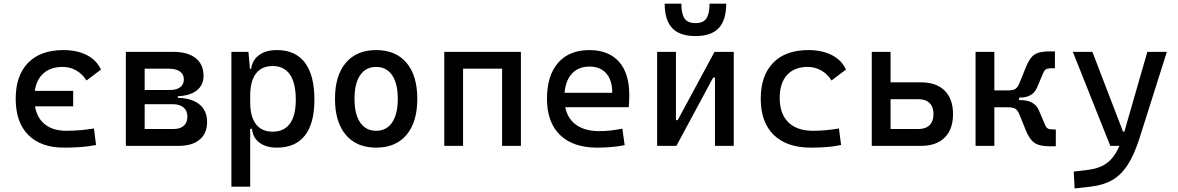

<svg xmlns="http://www.w3.org/2000/svg" viewBox="-20 -803 6485 1057"><path d="M333 9.8Q205.6 9.8 136 -59.8Q66.4 -129.4 66.4 -259.8Q66.4 -386.7 134.5 -457Q202.6 -527.3 329.1 -527.3Q404.8 -527.3 458.7 -499.3Q512.7 -471.2 535.6 -419.9L456.1 -359.9Q434.1 -395.5 399.9 -415Q365.7 -434.6 325.2 -434.6Q251.5 -434.6 210.2 -390.4Q168.9 -346.2 168.9 -264.6Q168.9 -176.3 214.8 -129.6Q260.7 -83 344.7 -83Q383.8 -83 422.1 -86.4Q460.4 -89.8 497.1 -95.7L508.8 -4.9Q466.3 3.9 421.4 6.8Q376.5 9.8 333 9.8ZM105 -217.8V-302.7H382.8V-217.8Z M769.5 0V-92.8H935.5Q971.7 -92.8 991.7 -110.6Q1011.7 -128.4 1011.7 -161.1Q1011.7 -193.8 990 -211.7Q968.3 -229.5 928.7 -229.5H759.8V-264.2H953.1Q1032.7 -264.2 1076.4 -229.5Q1120.1 -194.8 1120.1 -131.8Q1120.1 -68.8 1079.1 -34.4Q1038.1 0 963.9 0ZM672.9 0V-517.6H776.4V0ZM736.3 -243.2V-291H959V-243.2ZM759.8 -272.9V-307.6H916Q952.1 -307.6 972.2 -323Q992.2 -338.4 992.2 -366.2Q992.2 -394 970.5 -409.4Q948.7 -424.8 909.2 -424.8H769.5V-517.6H933.6Q1013.2 -517.6 1056.9 -483.2Q1100.6 -448.7 1100.6 -385.7Q1100.6 -332 1059.6 -302.5Q1018.6 -272.9 944.3 -272.9Z M1253.9 224.6V-517.6H1347.7L1357.4 -408.2V224.6ZM1504.4 9.8Q1444.8 9.8 1408.4 -17.6Q1372.1 -44.9 1367.2 -93.8H1322.3L1357.4 -241.2Q1357.4 -161.1 1388.9 -119.6Q1420.4 -78.1 1481.4 -78.1Q1543.9 -78.1 1576.2 -122.6Q1608.4 -167 1608.4 -253.9Q1608.4 -345.7 1576.2 -392.6Q1543.9 -439.5 1481.4 -439.5Q1420.4 -439.5 1388.9 -397.9Q1357.4 -356.4 1357.4 -276.4L1322.3 -423.8H1362.3Q1369.1 -472.7 1406.5 -500Q1443.8 -527.3 1504.4 -527.3Q1606.4 -527.3 1658.7 -458Q1710.9 -388.7 1710.9 -253.9Q1710.9 -124 1658.7 -57.1Q1606.4 9.8 1504.4 9.8Z M2050.8 9.8Q1943.4 9.8 1883.8 -60.5Q1824.2 -130.9 1824.2 -258.8Q1824.2 -387.2 1883.8 -457.3Q1943.4 -527.3 2050.8 -527.3Q2158.7 -527.3 2218 -457.3Q2277.3 -387.2 2277.3 -258.8Q2277.3 -130.9 2218 -60.5Q2158.7 9.8 2050.8 9.8ZM2050.8 -83Q2107.9 -83 2138.9 -128.9Q2169.9 -174.8 2169.9 -258.8Q2169.9 -343.3 2138.9 -388.9Q2107.9 -434.6 2050.8 -434.6Q1993.7 -434.6 1962.6 -388.9Q1931.6 -343.3 1931.6 -258.8Q1931.6 -174.8 1962.6 -128.9Q1993.7 -83 2050.8 -83Z M2744.1 0V-517.6H2847.7V0ZM2425.8 0V-517.6H2529.3V0ZM2456.1 -424.8V-517.6H2832.5V-424.8Z M3267.6 9.8Q3135.3 9.8 3063.2 -59.8Q2991.2 -129.4 2991.2 -259.8Q2991.2 -386.7 3052.2 -457Q3113.3 -527.3 3224.6 -527.3Q3329.6 -527.3 3387 -463.9Q3444.3 -400.4 3444.3 -279.3Q3444.3 -243.7 3441.4 -212.9H3078.1V-292H3350.6Q3350.6 -361.8 3317.4 -399.2Q3284.2 -436.5 3225.6 -436.5Q3159.7 -436.5 3123.3 -391.6Q3086.9 -346.7 3086.9 -264.6Q3086.9 -174.8 3137 -127.9Q3187 -81.1 3279.3 -81.1Q3311.5 -81.1 3342.8 -84.7Q3374 -88.4 3406.2 -94.7L3418.9 -3.9Q3373 4.9 3335 7.3Q3296.9 9.8 3267.6 9.8Z M3666 0V-141.6H3710.9L3913.6 -517.6H3947.8V-376H3906.2L3703.6 0ZM3597.7 0V-517.6H3701.2V0ZM3916 0V-517.6H4019.5V0ZM3808.6 -604.5Q3721.2 -604.5 3680.2 -648.7Q3639.2 -692.9 3639.2 -782.7H3731Q3731 -726.6 3748.5 -701.2Q3766.1 -675.8 3808.6 -675.8Q3852.1 -675.8 3869.1 -701.9Q3886.2 -728 3886.2 -782.7H3978Q3978 -692.4 3936.8 -648.4Q3895.5 -604.5 3808.6 -604.5Z M4444.3 9.8Q4312 9.8 4240 -59.8Q4168 -129.4 4168 -259.8Q4168 -386.7 4236.1 -457Q4304.2 -527.3 4430.7 -527.3Q4506.3 -527.3 4560.3 -499.3Q4614.3 -471.2 4637.2 -419.9L4557.6 -359.9Q4535.6 -395.5 4501.5 -415Q4467.3 -434.6 4426.8 -434.6Q4353.5 -434.6 4313 -390.4Q4272.5 -346.2 4272.5 -264.6Q4272.5 -176.3 4320.1 -129.6Q4367.7 -83 4456.1 -83Q4492.2 -83 4528.3 -86.4Q4564.5 -89.8 4598.6 -95.7L4610.4 -4.9Q4570.3 3.9 4527.6 6.8Q4484.9 9.8 4444.3 9.8Z M4876 0V-92.8H5037.1Q5076.2 -92.8 5097.7 -114.3Q5119.1 -135.7 5119.1 -174.8Q5119.1 -213.9 5097.7 -235.4Q5076.2 -256.8 5037.1 -256.8H4866.2V-349.6H5050.8Q5134.8 -349.6 5180.7 -304Q5226.6 -258.3 5226.6 -174.8Q5226.6 -91.3 5180.7 -45.7Q5134.8 0 5050.8 0ZM4779.3 0V-517.6H4882.8V0Z M5535.2 -265.6 5527.8 -305.2Q5559.1 -305.2 5571.5 -314.7Q5584 -324.2 5592.3 -345.2L5626 -428.7Q5641.1 -466.3 5657.2 -486.1Q5673.3 -505.9 5697.3 -512.9Q5721.2 -520 5759.3 -520H5787.6V-427.2H5766.6Q5748.5 -427.2 5739.3 -422.4Q5730 -417.5 5723.1 -400.9L5689 -320.8Q5676.8 -293 5653.6 -279.3Q5630.4 -265.6 5590.8 -265.6ZM5350.6 0V-517.6H5454.1V0ZM5446.8 -212.4V-305.2H5590.3V-212.4ZM5764.2 2.4Q5726.1 2.4 5700.9 -4.6Q5675.8 -11.7 5658.4 -31.5Q5641.1 -51.3 5626 -88.9L5592.3 -172.4Q5584 -193.4 5571.5 -202.9Q5559.1 -212.4 5527.8 -212.4L5535.2 -252H5595.7Q5674.8 -252 5698.7 -196.8L5732.9 -116.7Q5739.7 -100.1 5749 -95.2Q5758.3 -90.3 5776.4 -90.3H5792.5V2.4Z M5896 234.4 5891.1 141.6 5972.2 131.8Q6023.4 125.5 6059.8 104Q6096.2 82.5 6122.1 40.3Q6147.9 -2 6167.5 -70.3L6296.4 -517.6H6403.8L6254.4 -45.9Q6225.1 46.9 6188.7 103.5Q6152.3 160.2 6102.8 188.5Q6053.2 216.8 5983.9 224.6ZM6092.3 0 5886.2 -517.6H5993.7L6162.6 -78.1H6178.2V0Z"/></svg>

Font: Cascadia Mono
Style: Regular
Weight: 400
Monospace: yes
Designer: Aaron Bell
Foundry: Saja Typeworks
Version: Version 2404.023